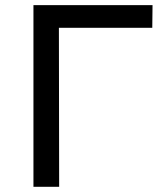

<svg xmlns="http://www.w3.org/2000/svg" viewBox="-20 -720 618 740"><path d="M108.9 0V-700.2H567.9L566.9 -612.8H207L208 0Z"/></svg>

Font: Montserrat Medium
Style: Regular
Weight: 500
Designer: Julieta Ulanovsky
Foundry: Julieta Ulanovsky
Version: Version 7.200